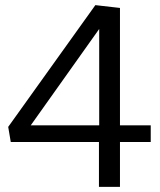

<svg xmlns="http://www.w3.org/2000/svg" viewBox="-20 -729 624 749"><path d="M366 -193 387 -175H22L12 -234L352 -709L448 -698V-224L426 -240H568V-175H426L448 -193V0H366ZM389 -240 367 -224V-659L394 -654L80 -212L64 -240Z"/></svg>

Font: Bitter Thin
Style: Regular
Weight: 400
Version: Version 3.021